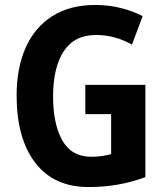

<svg xmlns="http://www.w3.org/2000/svg" viewBox="-20 -744 663 774"><path d="M324 -402H566V-30Q513 -10 456 0Q399 10 337 10Q197 10 122 -88Q47 -186 47 -359Q47 -470 83.5 -552Q120 -634 191 -679Q262 -724 364 -724Q419 -724 468 -711.5Q517 -699 555 -679L512 -564Q479 -583 442.5 -593Q406 -603 367 -603Q280 -603 237 -537.5Q194 -472 194 -355Q194 -243 231.5 -177.5Q269 -112 348 -112Q370 -112 391 -115Q412 -118 428 -123V-284H324Z"/></svg>

Font: Noto Sans Lao Condensed
Style: Bold
Weight: 700
Width: 3
Designer: Monotype Design Team
Foundry: Monotype Imaging Inc.
Version: Version 2.003; ttfautohint (v1.8.4.7-5d5b)